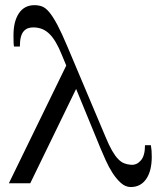

<svg xmlns="http://www.w3.org/2000/svg" viewBox="-20 -716 637 750"><path d="M572.8 -104Q572.8 -47.9 551 -16.6Q529.3 14.6 490.7 14.6Q470.2 14.6 452.4 -1.2Q434.6 -17.1 419.7 -40.3Q404.8 -63.5 393.1 -89.6Q381.3 -115.7 372.6 -136.7L277.3 -368.7L98.1 0H14.6L238.8 -460L221.2 -502.4Q210 -530.3 198.2 -550.3Q186.5 -570.3 173.3 -583.3Q160.2 -596.2 145.3 -602.3Q130.4 -608.4 112.8 -608.9Q100.6 -609.4 90.3 -606Q80.1 -602.5 72.8 -594.2Q65.4 -585.9 61.5 -571.3Q57.6 -556.6 57.6 -534.2H34.7Q33.2 -542 33 -551.8Q32.7 -561.5 32.7 -578.6Q32.7 -632.8 54 -664.3Q75.2 -695.8 114.7 -695.8Q130.4 -695.8 144 -690.9Q157.7 -686 172.1 -668.9Q186.5 -651.9 203.9 -619.4Q221.2 -586.9 244.1 -532.2L392.1 -181.6Q405.8 -148.4 417.7 -127.7Q429.7 -106.9 441.2 -95Q452.6 -83 465.1 -78.1Q477.5 -73.2 492.2 -72.3Q514.2 -70.8 530.3 -89.4Q546.4 -107.9 546.4 -148.9H569.3Q571.3 -137.7 572 -128.4Q572.8 -119.1 572.8 -104Z"/></svg>

Font: Doulos SIL Compact
Style: Regular
Weight: 400
Designer: Walt Agee, Victor Gaultney, Peter Martin, Debbi Hosken
Foundry: SIL International
Version: Version 4.110; 2011; Maintenance release ; LnSpcTght